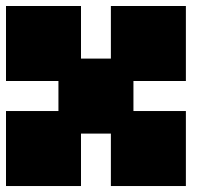

<svg xmlns="http://www.w3.org/2000/svg" viewBox="-20 -1020 711 640"><path d="M0 -399.9V-649.9H174.8V-750H0V-1000H250V-824.7H349.6V-1000H599.6V-750H424.8V-649.9H599.6V-399.9H349.6V-574.7H250V-399.9Z"/></svg>

Font: Minecraft five bold
Style: Regular
Weight: 400
Designer: AngelloENF2
Foundry: https://fontstruct.com
Version: Version 1.0